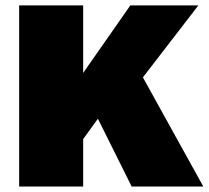

<svg xmlns="http://www.w3.org/2000/svg" viewBox="-20 -680 761 700"><path d="M283.2 -660.2V-414.1L455.1 -660.2H703.1L501 -397.9L721.2 0H460L336.9 -247.1L283.2 -172.9V0H49.8V-660.2Z"/></svg>

Font: Work Sans Black
Style: Regular
Weight: 900
Designer: Wei Huang
Foundry: Wei Huang
Version: Version 2.012